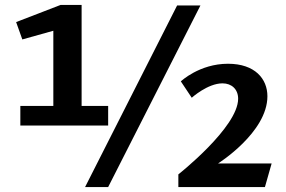

<svg xmlns="http://www.w3.org/2000/svg" viewBox="-20 -754 1151 774"><path d="M62 -327V-248H416V-327H309V-734H224L45 -665L70 -595L195 -630V-327ZM694 -732 323 0H416L788 -732ZM699 -51V0H1048L1075 -95H859C859 -95 1058 -220 1058 -366C1058 -436 1008 -497 899 -497C784 -497 709 -426 709 -426L753 -360C753 -360 817 -418 877 -418C914 -418 940 -394 940 -356C940 -241 699 -51 699 -51Z"/></svg>

Font: Rosario
Style: Bold
Weight: 700
Designer: Hector Gatti
Foundry: Omnibus Type
Version: Version 1.100